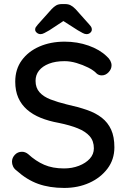

<svg xmlns="http://www.w3.org/2000/svg" viewBox="-20 -915 625 945"><path d="M296 10Q224 10 168 -10Q112 -30 61 -76Q50 -84 44.5 -95.5Q39 -107 39 -119Q39 -138 53 -153Q67 -168 88 -168Q104 -168 118 -157Q156 -122 197.5 -104Q239 -86 295 -86Q335 -86 368.5 -99Q402 -112 422 -134Q442 -156 442 -185Q442 -221 421.5 -244.5Q401 -268 362.5 -283.5Q324 -299 270 -310Q220 -319 180.5 -335Q141 -351 113 -375.5Q85 -400 70 -434Q55 -468 55 -513Q55 -574 87 -618Q119 -662 174 -686Q229 -710 298 -710Q361 -710 416 -690.5Q471 -671 505 -638Q529 -617 529 -593Q529 -575 514.5 -559.5Q500 -544 481 -544Q467 -544 457 -552Q441 -569 414 -582.5Q387 -596 356.5 -605Q326 -614 298 -614Q253 -614 221 -601.5Q189 -589 172 -567.5Q155 -546 155 -517Q155 -483 174.5 -461Q194 -439 229 -425.5Q264 -412 309 -401Q364 -389 407.5 -374Q451 -359 481 -335.5Q511 -312 527 -277Q543 -242 543 -190Q543 -130 509 -85Q475 -40 419.5 -15Q364 10 296 10ZM308 -822 223 -766Q209 -758 198.5 -752.5Q188 -747 180 -747Q169 -747 161 -754Q153 -761 153 -769Q153 -776 156 -781Q159 -786 166 -794L234 -870Q245 -882 256.5 -888.5Q268 -895 285 -895H300Q317 -895 328.5 -888.5Q340 -882 352 -870L419 -795Q427 -786 429.5 -781Q432 -776 432 -769Q432 -761 424.5 -754Q417 -747 406 -747Q397 -747 387 -752.5Q377 -758 363 -766L277 -821Z"/></svg>

Font: Quicksand SemiBold
Style: Regular
Weight: 600
Designer: Andrew Paglinawan
Foundry: Andrew Paglinawan
Version: Version 3.004